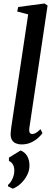

<svg xmlns="http://www.w3.org/2000/svg" viewBox="-20 -838 315 1128"><path d="M152 -83Q150 -66.5 155 -58.5Q160 -50.5 169 -50.5Q178.5 -50.5 189.8 -56.5Q201 -62.5 218 -79L229.5 -55.5Q220.5 -43 203.8 -27.8Q187 -12.5 162.5 -1Q138 10.5 105.5 10.5Q88 10.5 73.2 4.2Q58.5 -2 50.2 -15.8Q42 -29.5 42.5 -52Q42.5 -56.5 43.2 -64Q44 -71.5 45 -79.8Q46 -88 47 -95.5L145.5 -753.5L81 -770.5L87 -797L241.5 -817.5L259.5 -805.5ZM55.5 270.5 27 256.5V248.5Q44 234 54.2 210.2Q64.5 186.5 64 162Q64 143 55.8 128.5Q47.5 114 32.5 107.5V88L101 46Q126.5 56 139.5 78.5Q152.5 101 153 131.5Q154 161.5 140 189.5Q126 217.5 103.5 239Q81 260.5 55.5 270.5Z"/></svg>

Font: Merriweather 72pt Medium
Style: Italic
Weight: 500
Italic angle: -7.8°
Version: Version 2.101